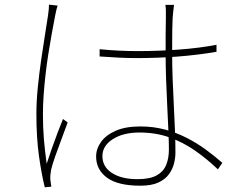

<svg xmlns="http://www.w3.org/2000/svg" viewBox="-20 -779 1040 823"><path d="M407 -568Q449 -564 488.5 -562Q528 -560 571 -560Q660 -560 747.5 -566.5Q835 -573 908 -587V-557Q827 -543 740.5 -536.5Q654 -530 568 -530Q526 -530 488.5 -532Q451 -534 407 -537ZM726 -758Q724 -742 722.5 -729Q721 -716 720 -702Q719 -682 718.5 -653.5Q718 -625 718 -595Q718 -565 718 -542Q718 -496 720 -441Q722 -386 725 -329Q728 -272 730 -219.5Q732 -167 732 -125Q732 -103 726 -78.5Q720 -54 704 -32Q688 -10 658.5 3.5Q629 17 582 17Q485 17 438.5 -17.5Q392 -52 392 -108Q392 -141 413 -170.5Q434 -200 476 -218.5Q518 -237 581 -237Q637 -237 686 -224Q735 -211 778.5 -189Q822 -167 860.5 -139Q899 -111 933 -81L914 -53Q867 -98 816 -133.5Q765 -169 706.5 -190Q648 -211 578 -211Q508 -211 463.5 -182.5Q419 -154 419 -110Q419 -64 460 -37.5Q501 -11 569 -11Q623 -11 652 -27.5Q681 -44 692.5 -72.5Q704 -101 704 -138Q704 -166 702 -215Q700 -264 697 -322Q694 -380 692 -437.5Q690 -495 690 -540Q690 -586 690 -628.5Q690 -671 691 -701Q691 -715 691 -730.5Q691 -746 689 -758ZM227 -755Q225 -749 223 -742Q221 -735 219.5 -727Q218 -719 216 -710Q209 -674 201.5 -632.5Q194 -591 187 -546.5Q180 -502 175 -457.5Q170 -413 167 -370.5Q164 -328 164 -291Q164 -233 168 -184.5Q172 -136 180 -77Q189 -105 201.5 -140.5Q214 -176 227 -210.5Q240 -245 250 -269L270 -254Q260 -226 245 -186.5Q230 -147 217 -110Q204 -73 199 -51Q197 -41 196 -29Q195 -17 196 -7Q197 0 198 8Q199 16 200 21L172 24Q158 -32 147 -110.5Q136 -189 136 -290Q136 -344 142 -404Q148 -464 156.5 -522.5Q165 -581 173 -631Q181 -681 186 -714Q188 -728 189 -739Q190 -750 190 -759Z"/></svg>

Font: Noto Sans TC
Style: Regular
Weight: 100
Designer: Ryoko NISHIZUKA 西塚涼子 (kana, bopomofo & ideographs); Paul D. Hunt (Latin, Greek & Cyrillic); Sandoll Communications 산돌커뮤니
Foundry: Adobe
Version: Version 2.004;hotconv 1.0.118;makeotfexe 2.5.65603